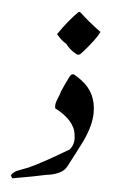

<svg xmlns="http://www.w3.org/2000/svg" viewBox="-45 -598 374 621"><g transform="rotate(5 141.5 -287.5)"><path d="M186 -564.9 191.9 -563Q220.2 -536.1 261.2 -505.9Q254.9 -492.2 241.5 -474.6Q228 -457 214.8 -441.9Q210 -437 204.6 -430.9Q199.2 -424.8 191.9 -426.8Q167 -439.9 154.8 -458Q138.2 -466.8 122.1 -486.8Q154.8 -534.2 186 -564.9ZM212.9 -345.2Q262.2 -309.1 262.2 -244.1Q262.2 -203.1 237.8 -150.9Q215.8 -106.9 192.9 -64Q179.2 -36.1 125 -29.8Q90.8 -22 20 -9.8Q18.1 -8.8 13.2 -18.1Q19 -30.8 37.1 -37.1Q37.1 -37.1 67.9 -48.8Q111.8 -68.8 194.8 -118.2Q211.9 -137.2 207 -166Q203.1 -212.9 137.2 -247.1Q136.2 -251 136.2 -255.9Q136.2 -265.1 143.1 -281Q149.9 -296.9 150.9 -303.2Q158.2 -320.8 174.8 -354Q179.2 -361.8 185.1 -361.8Q189.9 -361.8 200.4 -354Q210.9 -346.2 212.9 -345.2Z"/></g></svg>

Font: Jameel Khushkhati
Style: Regular
Weight: 400
Version: Version 3.5